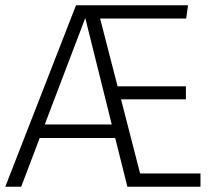

<svg xmlns="http://www.w3.org/2000/svg" viewBox="-20 -705 824 725"><path d="M509 -50 437 -330H682V-379H424L358 -635H683L690 -685H267L0 0H60L130 -184H415L461 0H737V-50ZM149 -235 302 -637 402 -235Z"/></svg>

Font: FiraGO Light
Style: Regular
Weight: 300
Designer: bBox Type
Foundry: bBox Type GmbH
Version: Version 1.001;PS 001.001;hotconv 1.0.88;makeotf.lib2.5.64775